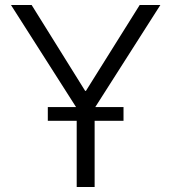

<svg xmlns="http://www.w3.org/2000/svg" viewBox="-20 -749 688 771"><path d="M322 -384H325L541 -729H624L360 -315V2H288V-315L24 -729H107ZM476 -319V-264H172V-319Z"/></svg>

Font: Sinter Normal
Style: Regular
Weight: 350
Foundry: Adobe & rsms
Version: Version 1.000